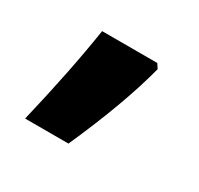

<svg xmlns="http://www.w3.org/2000/svg" viewBox="-69 -199 428 412"><g transform="rotate(30 145.0 6.5)"><path d="M224.1 -105Q198.7 -6.8 138.2 128.9H30.8Q64 -10.7 80.1 -116.2H216.8ZM43.9 0Z"/></g></svg>

Font: Droid Sans Tamil
Style: Bold
Weight: 700
Designer: Jelle Bosma
Foundry: Monotype Imaging Inc.
Version: Version 1.00